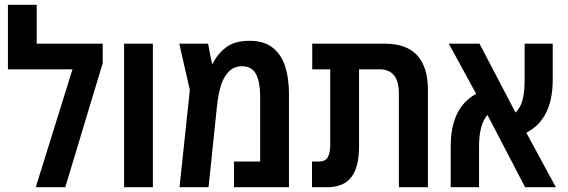

<svg xmlns="http://www.w3.org/2000/svg" viewBox="-20 -780 2367 800"><path d="M133 -598H408V-517L252 0H129L282 -491H13V-760H133Z M497 0V-598H617V0Z M1020 -610Q1080 -610 1116 -581.5Q1152 -553 1168 -503.5Q1184 -454 1184 -390V0H955V-107H1064V-379Q1064 -437 1047 -470.5Q1030 -504 988 -504Q945 -504 919 -464Q893 -424 884 -337L849 0H728L771 -405L727 -598H847L863 -515H867Q884 -553 920.5 -581.5Q957 -610 1020 -610Z M1280 0V-107H1310Q1335 -107 1345.5 -124.5Q1356 -142 1356 -177V-491H1281V-598H1584Q1763 -598 1763 -404V0H1642V-390Q1642 -442 1621.5 -466.5Q1601 -491 1563 -491H1476V-169Q1476 -84 1444 -42Q1412 0 1342 0Z M1858 0V-170Q1858 -332 1964 -389L1850 -598H1978L2128 -311Q2149 -331 2157.5 -364.5Q2166 -398 2166 -449V-598H2283V-447Q2283 -284 2173 -227L2296 0H2168L2011 -301Q1976 -262 1976 -168V0Z"/></svg>

Font: Noto Sans Hebrew Condensed SemiBold
Style: Regular
Weight: 600
Width: 3
Designer: Monotype Design Team
Foundry: Monotype Imaging Inc.
Version: Version 2.004; ttfautohint (v1.8.4.7-5d5b)